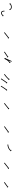

<svg xmlns="http://www.w3.org/2000/svg" viewBox="2360 -2670 332 5091"><g transform="rotate(90 2525.5 -124.0)"><path d="M227 -209Q227 -209 227 -209Q227 -209 227 -208Q227 -208 227 -208Q227 -208 227 -208Q227 -210 226 -213Q226 -213 226 -213Q226 -213 226 -213Q226 -213 226 -213Q226 -213 226 -213Q225 -216 223 -220Q223 -220 223 -220Q223 -220 223 -220Q223 -220 223 -220Q223 -220 223 -220Q221 -224 217 -229Q217 -229 217.5 -228.5Q218 -228 218 -228Q218 -228 218 -228Q218 -228 218 -228Q214 -233 209 -237Q209 -237 209 -237Q209 -237 209 -237Q209 -237 209 -236.5Q209 -236 209 -236Q204 -240 197 -244Q197 -244 197 -244Q197 -244 198 -244Q198 -244 198 -243.5Q198 -243 198 -243Q191 -246 183 -248Q183 -248 183 -248Q183 -248 184 -248Q184 -248 184 -248Q184 -248 184 -248Q176 -250 168 -250Q168 -250 168 -250Q168 -250 168 -250Q168 -250 168.5 -250Q169 -250 169 -250Q160 -250 152 -249Q152 -249 152.5 -249Q153 -249 153 -249Q153 -249 153 -249Q153 -249 153 -249Q145 -248 137 -247Q137 -247 137.5 -247Q138 -247 138 -247Q138 -247 138 -247Q138 -247 138 -247Q131 -245 124 -242Q124 -242 124 -242Q124 -242 124 -242Q124 -242 124 -242.5Q124 -243 124 -243Q118 -240 113 -237Q113 -237 113 -237Q113 -237 113 -237Q113 -237 113 -237Q113 -237 113 -237Q108 -234 103 -231Q103 -231 103.5 -231Q104 -231 104 -231Q104 -232 104 -232Q104 -232 104 -232Q100 -229 97 -227Q97 -227 97 -227Q97 -227 97 -227Q97 -227 97 -227Q97 -227 97 -227Q94 -225 93 -223Q93 -223 93 -223Q93 -223 93 -223Q93 -223 93 -223Q93 -223 93 -223Q92 -223 91 -222L100 -212L67 -214L70 -247L78 -237Q79 -238 80 -238Q80 -238 80 -238Q80 -238 80 -238Q80 -239 80 -239Q80 -239 80 -239Q82 -240 85 -242Q85 -242 85 -242Q85 -242 85 -242Q85 -242 85 -242Q85 -242 85 -242Q88 -245 92 -248Q92 -248 92 -248Q92 -248 92 -248Q92 -248 92.5 -248Q93 -248 93 -248Q97 -251 103 -255Q103 -255 103 -255Q103 -255 103 -255Q103 -255 103 -255Q103 -255 103 -255Q110 -258 117 -261Q117 -261 117 -261Q117 -261 117 -261Q117 -261 117 -261Q117 -261 117 -261Q125 -264 133 -266Q133 -266 133 -266Q133 -266 133 -266Q133 -266 133 -266Q133 -266 133 -266Q142 -268 150 -269Q150 -269 150 -269Q150 -269 151 -269Q151 -269 151 -269Q151 -269 151 -269Q160 -270 169 -270Q169 -270 169 -270Q169 -270 169 -270Q169 -270 169 -270Q169 -270 169 -270Q179 -269 187 -268Q187 -268 187.5 -268Q188 -268 188 -268Q188 -268 188 -268Q188 -268 188 -268Q197 -265 206 -262Q206 -262 206 -262Q206 -262 206 -262Q206 -262 206 -262Q206 -262 206 -262Q214 -258 221 -253Q221 -253 221 -252.5Q221 -252 221 -252Q221 -252 221.5 -252Q222 -252 222 -252Q228 -247 233 -241Q233 -241 233 -241Q233 -241 233 -241Q233 -241 233 -241Q233 -241 233 -241Q238 -235 241 -229Q241 -229 241 -229Q241 -229 241 -229Q241 -229 241 -229Q241 -229 241 -229Q244 -223 245 -219Q245 -219 245 -218.5Q245 -218 245 -218Q245 -218 245 -218Q245 -218 245 -218Q246 -214 247 -211Q247 -211 247 -210.5Q247 -210 247 -210Q247 -210 247 -210Q247 -210 247 -210Q247 -209 247 -207H227Q227 -208 227 -209Z M284 -75Q284 -75 284 -75Q284 -75 284 -75Q284 -75 284 -75Q284 -75 284 -75Q284 -73 284 -69Q284 -69 284 -69.5Q284 -70 284 -70Q284 -70 284 -70Q284 -70 284 -70Q284 -66 284 -61Q284 -61 284 -61Q284 -61 284 -61Q284 -61 284 -61Q284 -61 284 -61Q285 -56 285 -50Q285 -50 285 -50Q285 -50 285 -50Q285 -50 285 -50Q285 -50 285 -50Q286 -44 288 -37Q288 -37 288 -37.5Q288 -38 288 -38Q288 -38 288 -38Q288 -38 288 -38Q290 -31 293 -24Q293 -24 292.5 -24.5Q292 -25 292 -25Q292 -25 292 -25Q292 -25 292 -25Q296 -19 301 -13Q301 -13 300 -14Q300 -14 300 -14Q306 -10 313 -7Q313 -7 312 -7Q312 -8 312 -8Q319 -6 327 -6Q327 -6 327 -6Q326 -6 326 -6Q334 -7 341 -9Q341 -9 341 -9Q341 -9 341 -9Q340 -9 340 -9Q340 -9 340 -9Q347 -12 353 -15Q353 -15 353 -15Q353 -15 353 -15Q353 -15 353 -15Q353 -15 353 -15Q359 -19 364 -22Q364 -22 364 -22Q364 -22 364 -22Q364 -22 364 -22Q364 -22 364 -22Q368 -26 372 -29Q372 -29 372 -29Q372 -29 372 -29Q372 -29 372 -29Q372 -29 372 -29Q376 -32 379 -35Q379 -35 379 -35Q379 -35 379 -35Q379 -35 379 -35Q379 -35 379 -35Q381 -37 383 -39Q383 -39 384 -40L375 -49H408L407 -16L398 -26Q397 -25 396 -24Q395 -22 392 -20Q392 -20 392 -20Q392 -20 392 -20Q392 -20 392 -20Q392 -20 392 -20Q389 -17 385 -14Q385 -14 385 -14Q385 -14 385 -14Q385 -14 385 -14Q385 -14 385 -14Q381 -10 376 -6Q376 -6 376 -6Q376 -6 376 -6Q376 -6 375.5 -6Q375 -6 375 -6Q370 -2 363 2Q363 2 363 2Q363 2 363 2Q363 2 363 2Q363 2 363 2Q356 6 348 9Q348 9 348 9.5Q348 10 348 10Q348 10 347.5 10Q347 10 347 10Q338 13 328 14Q328 14 328 14Q327 14 327 14Q317 14 308 12Q308 12 307 12Q307 12 307 12Q296 8 288 2Q288 2 287 1Q286 1 286 1Q280 -7 275 -16Q275 -16 275 -16Q275 -16 274 -16Q274 -16 274 -16Q274 -16 274 -16Q271 -24 268 -33Q268 -33 268 -33Q268 -33 268 -33Q268 -33 268 -33Q268 -33 268 -33Q267 -40 266 -47Q266 -47 266 -47.5Q266 -48 266 -48Q266 -48 266 -48Q266 -48 266 -48Q265 -54 264 -60Q264 -60 264 -60Q264 -60 264 -60Q264 -60 264 -60Q264 -60 264 -60Q264 -65 264 -69Q264 -69 264 -69Q264 -69 264 -69Q264 -69 264 -69Q264 -69 264 -69Q264 -72 264 -75Q264 -75 264 -75Q264 -75 264 -75Q264 -75 264 -75Q264 -75 264 -75Q264 -76 264 -77H284Q284 -76 284 -75Z M835 -83Q837 -84 840 -86Q840 -86 840 -86Q840 -86 840 -86Q840 -86 840 -86Q840 -86 840 -86Q843 -89 847 -91Q847 -91 847 -91Q847 -91 847 -91Q847 -91 847 -91Q847 -91 847 -91Q851 -95 855 -98Q860 -102 866 -107V-106Q871 -111 878 -116Q881 -118 884 -120.5Q887 -123 890 -126Q897 -131 903 -136Q910 -141 916 -146Q923 -151 929 -156Q935 -161 941 -165Q946 -169 952 -173Q957 -177 961 -180Q965 -183 968 -185Q971 -187 973 -188Q974 -189 974 -189L967 -200L999 -194L993 -162L986 -173Q985 -172 984 -172Q982 -170 980 -168Q976 -166 973 -163Q968 -160 963 -157Q958 -153 953 -149Q947 -145 941 -140Q935 -135 928 -130Q922 -126 915 -120H916Q909 -115 903 -110Q900 -108 896.5 -105.5Q893 -103 890 -100Q884 -95 878 -91Q873 -86 868 -82Q863 -79 859 -75Q859 -75 859 -75Q859 -75 859 -75Q859 -75 859 -75Q859 -75 859 -75Q855 -72 851 -70Q851 -70 851 -70Q851 -70 851 -70Q851 -70 851 -70Q851 -70 851 -70Q849 -68 847 -67Q846 -66 845 -66L834 -82Q834 -82 835 -83Z M1350 -83Q1352 -84 1354 -86Q1357 -88 1360 -90Q1364 -93 1368 -96Q1373 -99 1378 -102Q1383 -106 1388 -109Q1394 -113 1400 -117Q1406 -121 1412 -125Q1418 -129 1424 -133Q1429 -137 1435 -140Q1440 -144 1446 -148Q1451 -151 1455 -154Q1460 -157 1464 -159Q1467 -161 1470 -163Q1473 -165 1474 -166Q1475 -167 1475 -167L1468 -178L1500 -171L1494 -139L1486 -150Q1486 -150 1485.5 -150Q1485 -150 1485 -149Q1484 -149 1481 -147Q1478 -145 1475 -143Q1471 -140 1466 -137Q1462 -134 1457 -131Q1451 -127 1446 -124Q1440 -120 1435 -116Q1429 -112 1423 -108Q1417 -104 1411 -100Q1405 -97 1400 -93Q1394 -89 1389 -86Q1384 -82 1380 -79Q1375 -76 1372 -74Q1368 -71 1365 -69Q1363 -68 1361 -66Q1361 -66 1360 -66L1349 -82Q1349 -82 1350 -83ZM1617 -260Q1616 -259 1615.5 -257.5Q1615 -256 1614 -255Q1612 -250 1611 -247Q1608 -240 1606 -237Q1605 -234 1603.5 -231Q1602 -228 1601 -225Q1597 -217 1595 -211Q1593 -207 1591.5 -203.5Q1590 -200 1588 -196Q1586 -193 1584.5 -189Q1583 -185 1581 -181Q1580 -177 1578 -173.5Q1576 -170 1575 -166Q1573 -163 1571.5 -159Q1570 -155 1568 -152Q1567 -148 1565.5 -144.5Q1564 -141 1562 -138Q1561 -135 1559.5 -132Q1558 -129 1557 -126Q1553 -119 1552 -115Q1551 -113 1550 -111Q1549 -109 1548 -107Q1547 -104 1546 -102Q1546 -102 1545 -100L1557 -95L1527 -83L1515 -114L1527 -109Q1527 -109 1527.5 -109.5Q1528 -110 1528 -110Q1529 -114 1530 -116Q1532 -121 1534 -124Q1536 -128 1538 -134Q1541 -141 1544 -146Q1545 -149 1546.5 -152.5Q1548 -156 1550 -160Q1551 -163 1553 -167Q1555 -171 1556 -174Q1558 -178 1559.5 -182Q1561 -186 1563 -189Q1565 -193 1566.5 -197Q1568 -201 1570 -204Q1571 -208 1573 -211.5Q1575 -215 1576 -219Q1578 -222 1579.5 -225.5Q1581 -229 1582 -233Q1584 -236 1585.5 -239Q1587 -242 1588 -245Q1589 -248 1590 -250.5Q1591 -253 1593 -255Q1595 -261 1596 -263Q1597 -265 1598 -268Q1599 -269 1599 -270L1617 -262Q1617 -261 1617 -260ZM1523 -81Q1524 -83 1525 -86Q1525 -86 1525 -86Q1525 -86 1525 -86Q1525 -86 1525 -86Q1525 -86 1525 -86Q1527 -90 1529 -94Q1529 -94 1529 -94Q1529 -94 1529 -95Q1529 -95 1529 -95Q1529 -95 1529 -95Q1531 -100 1533 -105Q1533 -105 1533 -105Q1533 -105 1533 -105Q1533 -105 1533 -105Q1533 -105 1533 -105Q1536 -111 1539 -117Q1539 -117 1539 -117Q1539 -117 1539 -117Q1539 -117 1539 -117Q1539 -117 1539 -117Q1543 -124 1547 -130Q1547 -130 1547 -130.5Q1547 -131 1547 -131Q1547 -131 1547 -131Q1547 -131 1547 -131Q1551 -138 1555 -144Q1555 -144 1555 -144Q1555 -144 1555 -144Q1555 -145 1555 -145Q1555 -145 1555 -145Q1560 -152 1564 -158Q1564 -158 1564 -158Q1564 -158 1564 -158Q1564 -158 1564 -158.5Q1564 -159 1564 -159Q1569 -165 1574 -172Q1574 -172 1574 -172Q1574 -172 1574 -172Q1574 -172 1574.5 -172Q1575 -172 1575 -172Q1580 -178 1585 -184Q1585 -184 1585 -184Q1585 -184 1585 -185Q1585 -185 1585 -185Q1585 -185 1585 -185Q1590 -190 1595 -196Q1595 -196 1595 -196Q1595 -196 1595 -196Q1595 -196 1595 -196Q1595 -196 1595 -196Q1600 -201 1605 -205Q1605 -205 1605 -205Q1605 -205 1605 -205Q1605 -205 1605 -205Q1605 -205 1605 -205Q1609 -209 1614 -213Q1614 -213 1614 -213Q1614 -213 1614 -213Q1614 -213 1614 -213Q1614 -213 1614 -213Q1617 -216 1620 -219Q1620 -219 1620 -219Q1620 -219 1620 -219Q1620 -219 1620 -219Q1620 -219 1620 -219Q1623 -221 1625 -222Q1625 -222 1625 -222Q1625 -222 1625 -222Q1625 -222 1625 -222Q1625 -222 1625 -222Q1626 -223 1627 -224L1619 -234L1651 -230L1647 -197L1639 -208Q1638 -207 1637 -206Q1637 -206 1637 -206Q1637 -206 1637 -206Q1637 -206 1637 -206Q1637 -206 1637 -206Q1635 -205 1633 -203Q1633 -203 1633 -203Q1633 -203 1633 -203Q1633 -203 1633 -203Q1633 -203 1633 -203Q1630 -201 1627 -198Q1627 -198 1627 -198Q1627 -198 1627 -198Q1627 -198 1627 -198Q1627 -198 1627 -198Q1623 -195 1619 -191Q1619 -191 1619 -191Q1619 -191 1619 -191Q1619 -191 1619 -191Q1619 -191 1619 -191Q1614 -187 1609 -182Q1609 -182 1609.5 -182Q1610 -182 1610 -182Q1610 -182 1610 -182Q1610 -182 1610 -182Q1605 -177 1600 -171Q1600 -171 1600 -171Q1600 -171 1600 -171Q1600 -171 1600 -171Q1600 -171 1600 -171Q1595 -166 1590 -160Q1590 -160 1590 -160Q1590 -160 1590 -160Q1590 -160 1590 -160Q1590 -160 1590 -160Q1585 -153 1581 -147Q1581 -147 1581 -147Q1581 -147 1581 -147Q1581 -147 1581 -147Q1581 -147 1581 -147Q1576 -140 1572 -134Q1572 -134 1572 -134Q1572 -134 1572 -134Q1572 -134 1572 -134Q1572 -134 1572 -134Q1568 -127 1564 -121Q1564 -121 1564 -121Q1564 -121 1564 -121Q1564 -121 1564 -121Q1564 -121 1564 -121Q1561 -114 1557 -108Q1557 -108 1557 -108Q1557 -108 1557 -108Q1557 -108 1557 -108Q1557 -108 1557 -108Q1554 -102 1552 -96Q1552 -96 1552 -96Q1552 -96 1552 -96Q1552 -96 1552 -96.5Q1552 -97 1552 -97Q1549 -91 1547 -86Q1547 -86 1547 -86.5Q1547 -87 1547 -87Q1547 -87 1547 -87Q1547 -87 1547 -87Q1545 -82 1544 -79Q1544 -79 1544 -79Q1544 -79 1544 -79Q1544 -79 1544 -79Q1544 -79 1544 -79Q1543 -76 1542 -74Q1541 -73 1541 -72L1522 -79Q1523 -80 1523 -81Z M1942 -83Q1944 -84 1947 -86Q1950 -89 1954 -91Q1958 -94 1963 -98Q1963 -98 1963 -98Q1963 -98 1963 -98Q1963 -98 1963 -98Q1963 -98 1963 -98Q1968 -102 1973 -106Q1973 -106 1973 -106Q1973 -106 1973 -106Q1973 -106 1973 -106Q1973 -106 1973 -106Q1979 -110 1985 -115Q1985 -115 1985 -115Q1985 -115 1985 -115Q1985 -115 1985 -115Q1985 -115 1985 -115Q1991 -120 1997 -125Q1997 -125 1997 -125Q1997 -125 1997 -125Q1997 -125 1997 -125Q1997 -125 1997 -125Q2004 -131 2010 -136Q2010 -136 2010 -136Q2010 -136 2010 -136Q2010 -136 2010 -136Q2010 -136 2010 -136Q2016 -141 2022 -147Q2022 -147 2022 -147Q2022 -147 2022 -147Q2022 -147 2022 -147Q2022 -147 2022 -147Q2028 -152 2034 -158Q2034 -158 2034 -158Q2034 -158 2034 -158Q2034 -158 2034 -158Q2034 -158 2034 -158Q2039 -163 2044 -168Q2044 -168 2044 -168Q2044 -168 2044 -168Q2044 -168 2044 -168Q2044 -168 2044 -168Q2049 -173 2054 -178Q2058 -182 2061 -186Q2065 -189 2067 -192Q2069 -194 2071 -196Q2072 -197 2072 -197L2063 -206L2096 -208L2097 -175L2087 -184Q2086 -183 2086 -182Q2084 -181 2082 -178Q2079 -175 2076 -172Q2072 -168 2068 -164Q2063 -159 2058 -154Q2058 -154 2058 -154Q2058 -154 2058 -154Q2058 -154 2058 -154Q2058 -154 2058 -154Q2053 -149 2047 -143Q2047 -143 2047 -143Q2047 -143 2047 -143Q2047 -143 2047 -143Q2047 -143 2047 -143Q2042 -138 2035 -132Q2035 -132 2035 -132Q2035 -132 2035 -132Q2035 -132 2035 -132Q2035 -132 2035 -132Q2029 -127 2023 -121Q2023 -121 2023 -121Q2023 -121 2023 -121Q2023 -121 2023 -121Q2023 -121 2023 -121Q2017 -115 2010 -110Q2010 -110 2010 -110Q2010 -110 2010 -110Q2010 -110 2010 -110Q2010 -110 2010 -110Q2004 -105 1998 -100Q1998 -100 1998 -100Q1998 -100 1998 -100Q1998 -100 1998 -100Q1998 -100 1998 -100Q1992 -95 1986 -90Q1986 -90 1986 -90Q1986 -90 1986 -90Q1986 -90 1986 -90Q1986 -90 1986 -90Q1980 -86 1975 -82Q1975 -82 1975 -82Q1975 -82 1975 -82Q1975 -82 1975 -82Q1975 -82 1975 -82Q1970 -78 1966 -75Q1962 -72 1958 -70Q1956 -68 1954 -67Q1953 -66 1952 -66L1941 -82Q1941 -82 1942 -83ZM2061 7Q2062 5 2064 2Q2066 -1 2069 -5Q2072 -9 2075 -14Q2078 -19 2083 -26Q2087 -32 2091 -38Q2095 -45 2100 -51Q2104 -58 2109 -65Q2113 -72 2118 -79Q2123 -86 2127 -92Q2132 -98 2136 -104Q2140 -110 2144 -115Q2148 -120 2151 -124Q2154 -128 2157 -131Q2159 -134 2160 -135Q2161 -136 2161 -137L2151 -145L2184 -149L2187 -116L2177 -124Q2176 -124 2176 -123Q2174 -121 2172 -119Q2170 -116 2167 -112Q2164 -108 2160 -103Q2156 -98 2152 -92Q2148 -87 2144 -80Q2139 -74 2135 -68Q2130 -61 2125 -54Q2121 -47 2116 -40Q2112 -34 2108 -27Q2104 -21 2099 -15Q2095 -8 2092 -3Q2089 2 2086 6Q2083 10 2081 14Q2079 16 2078 18Q2077 19 2076 20L2060 9Q2061 8 2061 7ZM2256 10Q2257 8 2258 5Q2260 1 2263 -3Q2266 -7 2269 -12Q2272 -18 2276 -24Q2280 -30 2284 -36Q2288 -43 2293 -50Q2297 -57 2302 -64Q2307 -71 2311 -77Q2316 -84 2320 -91Q2325 -97 2329 -103Q2333 -108 2337 -114Q2341 -118 2344 -123Q2347 -126 2350 -130Q2352 -132 2353 -134Q2354 -135 2354 -135L2344 -144L2377 -147L2380 -115L2370 -123Q2369 -122 2369 -121Q2367 -120 2365 -117Q2363 -114 2360 -110Q2357 -106 2353 -101V-102Q2349 -96 2345 -91Q2341 -85 2337 -79Q2332 -73 2328 -66Q2323 -59 2318 -52V-53Q2314 -46 2309 -39Q2305 -32 2301 -26Q2297 -19 2293 -13Q2289 -7 2286 -2Q2283 3 2280 8Q2278 12 2276 15Q2274 18 2273 20Q2272 21 2272 22L2254 11Q2255 11 2256 10Z M2712 -83Q2714 -84 2717 -86Q2720 -89 2724 -91Q2728 -94 2733 -98Q2738 -102 2744 -106Q2749 -110 2755 -115Q2761 -120 2768 -125Q2774 -130 2781 -135Q2787 -140 2794 -145Q2800 -150 2806 -156Q2809 -158 2812 -160.5Q2815 -163 2818 -165Q2823 -169 2828 -173Q2833 -177 2837 -180Q2841 -183 2844 -186Q2846 -188 2848 -189Q2849 -190 2850 -191L2842 -201L2874 -197L2870 -165L2862 -175Q2861 -174 2861 -174Q2859 -172 2856 -170Q2853 -168 2849 -165Q2845 -162 2841 -158Q2836 -154 2830 -149Q2827 -147 2824.5 -144.5Q2822 -142 2819 -140Q2812 -135 2806 -130Q2800 -125 2793 -120Q2787 -114 2780 -109Q2774 -104 2768 -99Q2761 -94 2756 -90Q2750 -86 2745 -82Q2740 -78 2736 -75Q2732 -72 2728 -70Q2726 -68 2724 -67Q2723 -66 2722 -66L2711 -82Q2711 -82 2712 -83Z M3328 -83Q3330 -84 3333 -86Q3336 -88 3340 -91Q3344 -94 3349 -98Q3354 -101 3360 -106Q3365 -109 3372 -114Q3379 -119 3385 -124Q3392 -129 3398 -134Q3405 -138 3412 -143Q3418 -148 3425 -152Q3431 -157 3437 -161Q3443 -165 3448 -169Q3453 -172 3457 -175Q3461 -178 3464 -180Q3467 -182 3469 -184Q3470 -184 3471 -185L3463 -196L3495 -190L3490 -158L3482 -168Q3481 -168 3480 -167Q3478 -166 3476 -164Q3473 -162 3469 -159Q3464 -156 3459 -153Q3454 -149 3449 -145Q3443 -141 3436 -136Q3430 -132 3423 -127Q3417 -122 3410 -117Q3404 -113 3397 -108Q3391 -103 3384 -98Q3376 -93 3372 -90Q3366 -85 3361 -82Q3356 -78 3351 -75Q3347 -72 3344 -70Q3342 -68 3340 -67Q3339 -66 3338 -65L3327 -82Q3327 -82 3328 -83Z M3813 -177Q3813 -177 3813 -177Q3813 -177 3813 -177Q3813 -177 3813 -177Q3813 -177 3813 -177Q3815 -177 3818 -177Q3818 -177 3818 -177Q3818 -177 3818 -177Q3818 -177 3818 -177Q3818 -177 3818 -177Q3822 -178 3827 -178Q3827 -178 3827 -178Q3827 -178 3827 -178Q3827 -178 3827 -178Q3827 -178 3827 -178Q3832 -179 3838 -179Q3838 -179 3838 -179Q3838 -179 3838 -179Q3838 -179 3838 -179Q3838 -179 3838 -179Q3844 -180 3851 -182Q3851 -182 3850.5 -182Q3850 -182 3850 -182Q3850 -182 3850 -182Q3850 -182 3850 -182Q3857 -183 3865 -185Q3865 -185 3865 -185Q3865 -185 3865 -185Q3865 -185 3865 -185Q3865 -185 3865 -185Q3872 -187 3880 -190Q3880 -190 3880 -190Q3880 -190 3880 -190Q3880 -190 3879.5 -190Q3879 -190 3879 -190Q3887 -193 3895 -196Q3895 -196 3895 -196Q3895 -196 3895 -196Q3894 -196 3894 -196Q3894 -196 3894 -196Q3902 -199 3909 -203Q3909 -203 3909 -203Q3909 -203 3909 -203Q3909 -202 3909 -202Q3909 -202 3909 -202Q3916 -206 3922 -210Q3922 -210 3922 -210Q3922 -210 3922 -210Q3922 -210 3922 -210Q3922 -210 3922 -210Q3928 -215 3934 -219Q3934 -219 3934 -219Q3934 -219 3934 -219Q3934 -219 3934 -219Q3934 -219 3934 -219Q3939 -223 3944 -227Q3944 -227 3944 -227Q3944 -227 3944 -227Q3944 -227 3944 -227Q3944 -227 3944 -227Q3948 -231 3951 -235Q3951 -235 3951 -235Q3951 -235 3951 -235Q3951 -235 3951 -235Q3951 -235 3951 -235Q3954 -238 3957 -241Q3957 -241 3957 -241Q3957 -241 3957 -241Q3957 -241 3957 -241Q3957 -241 3957 -241Q3959 -244 3960 -246Q3960 -246 3960 -246Q3960 -246 3960 -246Q3960 -246 3960 -246Q3960 -246 3960 -246Q3961 -246 3961 -247L3950 -255L3983 -260L3988 -228L3977 -236Q3977 -235 3976 -234Q3976 -234 3976 -234Q3976 -234 3976 -234Q3976 -234 3976 -234Q3976 -234 3976 -234Q3975 -232 3972 -229Q3972 -229 3972 -229Q3972 -229 3972 -229Q3972 -229 3972 -229Q3972 -229 3972 -229Q3970 -225 3966 -222Q3966 -222 3966 -222Q3966 -222 3966 -222Q3966 -222 3966 -221.5Q3966 -221 3966 -221Q3962 -217 3958 -213Q3958 -213 3957.5 -213Q3957 -213 3957 -213Q3957 -213 3957 -213Q3957 -213 3957 -213Q3952 -208 3946 -203Q3946 -203 3946 -203Q3946 -203 3946 -203Q3946 -203 3946 -203Q3946 -203 3946 -203Q3940 -198 3933 -194Q3933 -194 3933 -194Q3933 -194 3933 -194Q3933 -194 3933 -194Q3933 -194 3933 -194Q3926 -189 3918 -185Q3918 -185 3918 -185Q3918 -185 3918 -185Q3918 -185 3918 -185Q3918 -185 3918 -185Q3911 -181 3903 -177Q3903 -177 3902.5 -177Q3902 -177 3902 -177Q3902 -177 3902 -177Q3902 -177 3902 -177Q3894 -174 3886 -171Q3886 -171 3886 -171Q3886 -171 3886 -171Q3886 -171 3886 -171Q3886 -171 3886 -171Q3878 -168 3870 -166Q3870 -166 3870 -166Q3870 -166 3870 -166Q3870 -166 3870 -166Q3870 -166 3870 -166Q3862 -164 3855 -162Q3855 -162 3855 -162Q3855 -162 3855 -162Q3855 -162 3854.5 -162Q3854 -162 3854 -162Q3847 -161 3841 -160Q3841 -160 3841 -160Q3841 -160 3841 -160Q3841 -160 3841 -160Q3841 -160 3841 -160Q3834 -159 3829 -158Q3829 -158 3829 -158Q3829 -158 3829 -158Q3829 -158 3829 -158Q3829 -158 3829 -158Q3824 -158 3820 -157Q3820 -157 3819.5 -157Q3819 -157 3819 -157Q3819 -157 3819 -157Q3819 -157 3819 -157Q3816 -157 3813 -157Q3813 -157 3813 -157Q3813 -157 3813 -157Q3813 -157 3813 -157Q3813 -157 3813 -157Q3812 -157 3811 -157V-177Q3812 -177 3813 -177Z M4293 -83Q4295 -84 4298 -86Q4298 -86 4298 -86Q4298 -86 4298 -86Q4298 -86 4298 -86Q4298 -86 4298 -86Q4301 -89 4305 -91Q4305 -91 4305 -91Q4305 -91 4305 -91Q4305 -91 4305 -91Q4305 -91 4305 -91Q4309 -95 4313 -98Q4318 -102 4324 -107V-106Q4329 -111 4336 -116Q4339 -118 4342 -120.5Q4345 -123 4348 -126Q4355 -131 4361 -136Q4368 -141 4374 -146Q4381 -151 4387 -156Q4393 -161 4399 -165Q4404 -169 4410 -173Q4415 -177 4419 -180Q4423 -183 4426 -185Q4429 -187 4431 -188Q4432 -189 4432 -189L4425 -200L4457 -194L4451 -162L4444 -173Q4443 -172 4442 -172Q4440 -170 4438 -168Q4434 -166 4431 -163Q4426 -160 4421 -157Q4416 -153 4411 -149Q4405 -145 4399 -140Q4393 -135 4386 -130Q4380 -126 4373 -120H4374Q4367 -115 4361 -110Q4358 -108 4354.5 -105.5Q4351 -103 4348 -100Q4342 -95 4336 -91Q4331 -86 4326 -82Q4321 -79 4317 -75Q4317 -75 4317 -75Q4317 -75 4317 -75Q4317 -75 4317 -75Q4317 -75 4317 -75Q4313 -72 4309 -70Q4309 -70 4309 -70Q4309 -70 4309 -70Q4309 -70 4309 -70Q4309 -70 4309 -70Q4307 -68 4305 -67Q4304 -66 4303 -66L4292 -82Q4292 -82 4293 -83Z M4808 -81Q4809 -83 4812 -84Q4814 -86 4817 -88Q4822 -91 4825 -94Q4830 -97 4834 -100Q4839 -104 4844 -107Q4849 -111 4855 -115Q4860 -119 4866 -123Q4871 -127 4877 -131Q4882 -134 4887 -138Q4892 -142 4897 -145Q4902 -149 4906 -152Q4910 -155 4913 -157Q4916 -160 4919 -162Q4921 -163 4923 -164Q4923 -165 4924 -165L4916 -176L4949 -171L4944 -139L4936 -149Q4935 -149 4935 -148Q4933 -147 4931 -146Q4928 -144 4925 -141Q4922 -139 4918 -136Q4913 -133 4909 -129Q4904 -126 4899 -122Q4894 -118 4888 -114Q4883 -110 4877 -106Q4872 -102 4866 -98Q4861 -95 4856 -91Q4851 -87 4846 -84Q4841 -81 4837 -77Q4833 -75 4829 -72Q4826 -70 4823 -68Q4821 -66 4819 -65Q4819 -65 4818 -64L4807 -81Q4807 -81 4808 -81Z"/></g></svg>

Font: FRB American Cursive Just Arrows Thin
Style: Italic
Weight: 100
Italic angle: -25°
Version: Version 2.0;Modular Font Editor K font №1